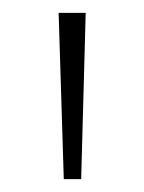

<svg xmlns="http://www.w3.org/2000/svg" viewBox="-20 -734 223 298"><path d="M113 -714H71L79 -456H106Z"/></svg>

Font: Noto Sans Lao ExtraLight
Style: Regular
Weight: 200
Designer: Monotype Design Team
Foundry: Monotype Imaging Inc.
Version: Version 2.003